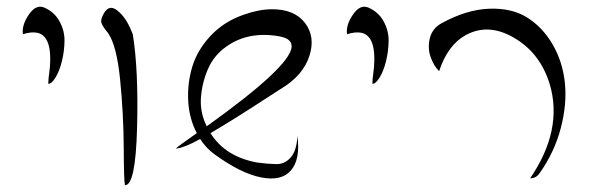

<svg xmlns="http://www.w3.org/2000/svg" viewBox="-20 -766 1728 561"><path d="M47 -666Q43 -692 64 -723Q85 -754 109 -744Q139 -731 154 -703.5Q169 -676 168.5 -646Q168 -616 161 -587.5Q154 -559 142.5 -540Q131 -521 121 -521L122 -538Q140 -658 90 -670Q72 -674 47 -666Z M296 -669Q278 -691 276 -700.5Q274 -710 283 -726Q301 -759 331 -728Q352 -708 368 -666Q385 -561 380.5 -392Q376 -223 345 -225Q342 -237 341.5 -335Q341 -433 331 -533Q321 -633 296 -669Z M775 -739Q841 -739 871.5 -698.5Q902 -658 884 -602.5Q866 -547 805 -509Q801 -507 760.5 -480.5Q720 -454 675.5 -426Q631 -398 595 -377Q638 -308 732 -291Q762 -287 787 -286.5Q812 -286 829.5 -306Q847 -326 849 -369Q858 -301 830.5 -268.5Q803 -236 743.5 -247.5Q684 -259 607 -315Q580 -335 565 -360Q520 -335 496 -332Q491 -331 506 -342Q516 -349 555 -377Q533 -419 530 -470Q527 -521 541.5 -570Q556 -619 595 -661Q634 -703 692 -723Q737 -739 775 -739ZM748 -664Q694 -663 652 -637Q610 -611 591 -571.5Q572 -532 567.5 -485.5Q563 -439 584 -397Q826 -570 832 -628Q834 -652 800 -659Q778 -664 748 -664Z M994 -666Q990 -692 1011 -723Q1032 -754 1056 -744Q1086 -731 1101 -703.5Q1116 -676 1115.5 -646Q1115 -616 1108 -587.5Q1101 -559 1089.5 -540Q1078 -521 1068 -521L1069 -538Q1087 -658 1037 -670Q1019 -674 994 -666Z M1270 -698Q1343 -738 1409 -740.5Q1475 -743 1520 -715Q1565 -687 1594.5 -636.5Q1624 -586 1630.5 -524Q1637 -462 1618.5 -391.5Q1600 -321 1556 -259Q1546 -245 1529 -245Q1626 -387 1586 -521Q1558 -611 1483 -655Q1407 -700 1340 -663Q1288 -634 1263 -558Q1247 -574 1238 -600Q1229 -626 1236 -654.5Q1243 -683 1270 -698Z"/></svg>

Font: YamSuf
Style: Regular
Weight: 400
Version: Version 1.1